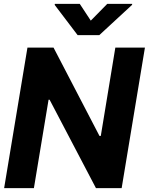

<svg xmlns="http://www.w3.org/2000/svg" viewBox="-20 -974 770 994"><path d="M730.3 -727.5 609.8 0H476.8L236.9 -457.6H231.4L155.5 0H1.4L122.1 -727.5H257.2L495.1 -270.1H501.8L577.1 -727.5ZM393 -953.9 450 -867.2 535.2 -953.9H664.5L663.5 -948.6L493.9 -792H382L263.1 -948.6L264.1 -953.9Z"/></svg>

Font: Inter Tight
Style: Italic
Weight: 400
Italic angle: -9.39999°
Designer: Rasmus Andersson
Foundry: rsms
Version: Version 3.002